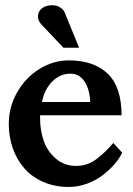

<svg xmlns="http://www.w3.org/2000/svg" viewBox="-20 -726 519 748"><path d="M453.6 -276.9H136.2V-265.1Q136.2 -217.8 150.6 -176.8Q165 -135.7 198 -107.7Q231 -79.6 276.9 -79.6Q299.3 -79.6 320.1 -86.9Q340.8 -94.2 359.6 -109.1Q378.4 -124 391.4 -136.7Q404.3 -149.4 421.4 -168.9L456.1 -131.3Q445.8 -109.4 426.3 -86.7Q406.7 -64 380.4 -43.7Q354 -23.4 319.1 -10.5Q284.2 2.4 248.5 2.4Q193.8 2.4 148.9 -17.1Q104 -36.6 74.7 -70.3Q45.4 -104 29.8 -148.4Q14.2 -192.9 14.2 -243.7Q14.2 -309.1 46.9 -366.5Q79.6 -423.8 133.5 -457.3Q187.5 -490.7 247.6 -490.7Q346.2 -490.7 399.9 -438.7Q453.6 -386.7 453.6 -276.9ZM143.6 -328.6H331.5Q329.6 -377.9 309.3 -408.4Q289.1 -439 254.9 -439Q213.9 -439 183.3 -408.2Q152.8 -377.4 143.6 -328.6ZM288.1 -540H227.1L142.1 -629.9Q127.9 -644.5 127.9 -661.6Q127.9 -681.2 143.3 -693.4Q158.7 -705.6 182.1 -705.6Q202.6 -705.6 215.6 -696.3Q228.5 -687 231.9 -677.7Q277.8 -564.9 288.1 -540Z"/></svg>

Font: Flanker
Style: Bold
Weight: 700
Designer: Flanker
Foundry: Flanker
Version: Version 2.021